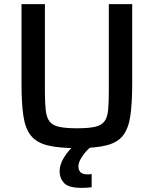

<svg xmlns="http://www.w3.org/2000/svg" viewBox="-20 -708 744 928"><path d="M352 8Q263 8 209.5 -5.5Q156 -19 129 -53Q102 -87 93 -148Q84 -209 84 -304V-688H197V-269Q197 -211 201 -175.5Q205 -140 219.5 -121Q234 -102 265.5 -95Q297 -88 352 -88Q408 -88 439 -95Q470 -102 484.5 -121Q499 -140 502.5 -175.5Q506 -211 506 -269V-688H619V-304Q619 -209 610 -148Q601 -87 574.5 -53Q548 -19 494.5 -5.5Q441 8 352 8ZM374 200Q311 200 289.5 176.5Q268 153 268 120Q268 88 289 53.5Q310 19 343 -10L422 0Q409 9 394.5 25.5Q380 42 369.5 61Q359 80 359 97Q359 113 368.5 124Q378 135 406 135Q409 135 413.5 134.5Q418 134 423 133V197Q401 200 374 200Z"/></svg>

Font: Saira Medium
Style: Regular
Weight: 500
Designer: Hector Gatti with collaboration of the Omnibus-Type team
Foundry: Omnibus-Type
Version: Version 1.100; ttfautohint (v1.8.3)